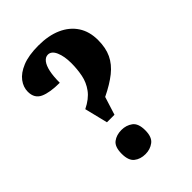

<svg xmlns="http://www.w3.org/2000/svg" viewBox="-215 -818 921 921"><g transform="rotate(-45 245.0 -358.0)"><path d="M193 -231 164 -349Q211 -372 234.5 -404Q258 -436 265.5 -474Q273 -512 273 -552Q273 -599 259.5 -630Q246 -661 222 -661Q205 -661 192.5 -645Q180 -629 173.5 -599Q167 -569 167 -525Q100 -525 64 -541.5Q28 -558 28 -603Q28 -634 48.5 -661.5Q69 -689 111.5 -706.5Q154 -724 221 -724Q289 -724 338.5 -702Q388 -680 415 -639Q442 -598 442 -540Q442 -487 424 -449Q406 -411 368.5 -381Q331 -351 273 -323L244 -231ZM216 8Q182 8 159 -10Q136 -28 136 -74Q136 -121 159 -138.5Q182 -156 216 -156Q248 -156 272 -138.5Q296 -121 296 -74Q296 -28 272 -10Q248 8 216 8Z"/></g></svg>

Font: Noto Serif Khmer ExtraCondensed Black
Style: Regular
Weight: 900
Width: 2
Designer: Danh Hong and the Monotype Design Team
Foundry: Monotype Imaging Inc.
Version: Version 2.004